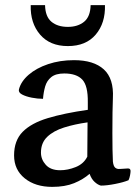

<svg xmlns="http://www.w3.org/2000/svg" viewBox="-20 -795 540 750"><path d="M374 -70Q362 -73 349.5 -84.5Q337 -96 330 -116Q305 -94 269.5 -79.5Q234 -65 184 -65Q118 -65 76.5 -98.5Q35 -132 35 -188Q35 -246 68.5 -280Q102 -314 166.5 -333.5Q231 -353 323 -366V-395Q324 -460 301.5 -484Q279 -508 231 -508Q198 -508 180.5 -494Q163 -480 156.5 -457.5Q150 -435 148 -409Q127 -409 104 -413.5Q81 -418 66 -426Q51 -434 54 -446Q62 -477 92 -503Q122 -529 168 -544.5Q214 -560 269 -560Q346 -560 385.5 -524Q425 -488 421 -412Q420 -395 419.5 -355.5Q419 -316 419 -275Q419 -241 419.5 -210.5Q420 -180 421 -164Q423 -146 430 -140Q437 -134 448 -135L480 -137Q490 -137 490 -127Q490 -121 488 -110Q486 -99 482 -91Q463 -83 430 -76.5Q397 -70 374 -70ZM321 -183 322 -317Q272 -310 230.5 -297Q189 -284 164.5 -260.5Q140 -237 140 -199Q140 -172 159 -151Q178 -130 215 -130Q245 -130 276 -142.5Q307 -155 321 -183ZM390 -775Q392 -705 354 -660Q316 -615 245 -615Q175 -615 136.5 -660Q98 -705 100 -775H156Q157 -730 181 -710Q205 -690 245 -690Q284 -690 308.5 -710Q333 -730 334 -775Z"/></svg>

Font: Gowun Batang
Style: Bold
Weight: 700
Designer: Yanghee Ryu
Foundry: Yanghee Ryu
Version: Version 2.000